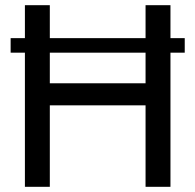

<svg xmlns="http://www.w3.org/2000/svg" viewBox="-20 -720 753 740"><path d="M21 -517V-573H692V-517ZM76 0V-700H172V-399H541V-700H637V0H541V-314H172V0Z"/></svg>

Font: MuseoModerno Thin
Style: Regular
Weight: 400
Version: Version 1.003